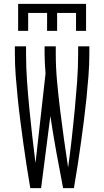

<svg xmlns="http://www.w3.org/2000/svg" viewBox="-20 -975 540 995"><path d="M137 0Q127 -58 118 -116Q109 -174 101 -232Q93 -290 85.5 -348Q78 -406 72 -464.5Q66 -523 61.5 -581.5Q57 -640 57 -698V-735H115V-698Q115 -627 120 -555.5Q125 -484 132 -413Q139 -342 147 -271Q155 -200 164 -130L216 -594Q214 -620 212.5 -646Q211 -672 211 -698V-735H269V-698Q269 -624 276 -549.5Q283 -475 292 -401.5Q301 -328 311.5 -254Q322 -180 333 -107Q343 -180 351.5 -254Q360 -328 367 -402Q374 -476 379.5 -550Q385 -624 385 -698V-735H443V-698Q443 -640 438.5 -581.5Q434 -523 428 -464.5Q422 -406 414.5 -348Q407 -290 399 -232Q391 -174 382 -116Q373 -58 363 0H307Q289 -93 272 -186.5Q255 -280 241 -374L193 0ZM74 -815V-955H426V-815H374V-908H276V-815H224V-908H126V-815Z"/></svg>

Font: Iosevka Fixed Light
Style: Regular
Weight: 300
Monospace: yes
Designer: Belleve Invis
Foundry: Belleve Invis
Version: Version 32.3.0